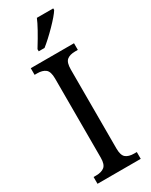

<svg xmlns="http://www.w3.org/2000/svg" viewBox="-238 -979 808 1027"><g transform="rotate(-30 166.0 -465.5)"><path d="M33 -42H49Q82 -42 100 -56.5Q118 -71 118 -112V-601Q118 -644 100 -658.5Q82 -673 49 -673H33V-714H300V-673H284Q250 -673 232.5 -658.5Q215 -644 215 -601V-113Q215 -71 232.5 -56.5Q250 -42 284 -42H300V0H33ZM115 -784Q177 -884 196 -931H297V-921Q281 -895 235 -848Q189 -801 151 -771H115Z"/></g></svg>

Font: Noto Serif Narrow
Style: Regular
Weight: 400
Width: 4
Designer: Monotype Design Team
Foundry: Monotype Imaging Inc.
Version: Version 1.001